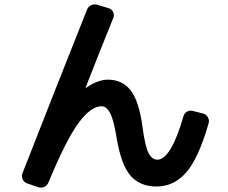

<svg xmlns="http://www.w3.org/2000/svg" viewBox="-20 -806 1040 874"><path d="M102.5 28.3Q88.9 23.4 83 9.8Q77.1 -3.9 82 -16.6Q239.3 -418.9 376 -761.7Q380.9 -775.4 395 -782.2Q409.2 -789.1 422.9 -784.2L474.6 -768.6Q488.3 -764.6 494.6 -752Q501 -739.3 496.1 -725.6Q413.1 -519.5 370.1 -408.2V-406.2H372.1Q424.8 -443.4 471.7 -443.4Q537.1 -443.4 575.2 -394Q613.3 -344.7 628.9 -226.6Q640.6 -139.6 656.2 -109.4Q671.9 -79.1 696.3 -79.1Q757.8 -79.1 815.4 -277.3Q819.3 -291 831.5 -297.9Q843.8 -304.7 858.4 -300.8L905.3 -289.1Q918.9 -285.2 926.3 -272Q933.6 -258.8 929.7 -245.1Q883.8 -85 827.6 -21Q771.5 43 692.4 43Q616.2 43 573.2 -7.3Q530.3 -57.6 509.8 -184.6Q497.1 -261.7 481 -292Q464.8 -322.3 442.4 -322.3Q393.6 -322.3 337.4 -246.1Q281.2 -169.9 200.2 25.4Q194.3 39.1 180.7 44.9Q167 50.8 153.3 45.9Z"/></svg>

Font: Rounded-L Mgen+ 1m bold
Style: Bold
Weight: 700
Designer: [Source Han Sans]
Ryoko NISHIZUKA  (kana & ideographs); Paul D. Hunt (Latin, Greek & Cyrillic); Wenlong ZHANG  (bopomofo
Version: Version 1.059.20150602